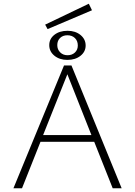

<svg xmlns="http://www.w3.org/2000/svg" viewBox="-20 -1009 724 1029"><path d="M473 -954 235 -853 222 -877 456 -989ZM342 -844Q384 -844 411.5 -821.5Q439 -799 439 -765Q439 -732 411.5 -710Q384 -688 341 -688Q299 -688 271.5 -710.5Q244 -733 244 -767Q244 -801 271.5 -822.5Q299 -844 342 -844ZM397 -765Q397 -790 381.5 -805Q366 -820 341 -820Q317 -820 302 -805.5Q287 -791 287 -767Q287 -744 302.5 -728.5Q318 -713 342 -713Q366 -713 381.5 -727.5Q397 -742 397 -765ZM584 0 485 -249H197L98 0H52L323 -658H363L632 0ZM211 -285H470L341 -611Z"/></svg>

Font: EauTestText Light
Style: Regular
Weight: 300
Designer: Christian Thalmann (Catharsis Fonts)
Version: Version 0.001;PS 000.001;hotconv 1.0.88;makeotf.lib2.5.64775